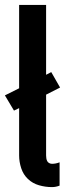

<svg xmlns="http://www.w3.org/2000/svg" viewBox="-26 -755 284 783"><path d="M186 8Q159 8 133 0.5Q107 -7 88 -25Q69 -43 60.5 -69Q52 -95 52 -121V-314L31 -304L-6 -366L52 -395V-735H162V-450L183 -461L219 -398L162 -369V-121Q162 -115 163 -109Q164 -103 166.5 -98Q169 -93 174.5 -90Q180 -87 186 -87Q194 -87 201.5 -88.5Q209 -90 217 -93V2Q209 5 201.5 6.5Q194 8 186 8Z"/></svg>

Font: Iosevka QP
Style: Bold
Weight: 700
Designer: Belleve Invis
Foundry: Belleve Invis
Version: Version 20.0.0; ttfautohint (v1.8.4)